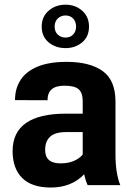

<svg xmlns="http://www.w3.org/2000/svg" viewBox="-20 -808 577 838"><path d="M266 -598Q222.5 -598 192.2 -623.2Q162 -648.5 162 -692Q162 -735 192.2 -761.2Q222.5 -787.5 266 -787.5Q309.5 -787.5 339 -761Q368.5 -734.5 368.5 -692Q368.5 -648 338.5 -623Q308.5 -598 266 -598ZM266 -644Q286.5 -644 299.2 -657.2Q312 -670.5 312 -692Q312 -714 299.2 -727.2Q286.5 -740.5 266 -740.5Q246 -740.5 232.2 -727.2Q218.5 -714 218.5 -692Q218.5 -669.5 232.5 -656.8Q246.5 -644 266 -644ZM202 10.5Q118.5 10.5 76.8 -31.2Q35 -73 35 -148.5Q35 -312 269 -312H341V-366Q341 -403 323.2 -418.5Q305.5 -434 261 -434Q187.5 -434 187.5 -371.5V-370.5L45.5 -371Q45.5 -421.5 69.8 -459Q94 -496.5 144 -517.2Q194 -538 270.5 -538Q372.5 -538 428.2 -497.8Q484 -457.5 484 -365V-135Q484 -51.5 505 0H362.5Q353 -20.5 347.5 -47.5Q292 10.5 202 10.5ZM244.5 -95Q278.5 -95 302.8 -105.8Q327 -116.5 341 -133.5V-231.5H269Q220 -231.5 198.5 -211.2Q177 -191 177 -153.5Q177 -95.5 242.5 -95Z"/></svg>

Font: Roberto Sans
Style: Bold
Weight: 700
Designer: Google (font) & Cristiano Sobral (main changes)
Version: Version 1.000;October 12, 2021;FontCreator 14.0.0.2814 64-bi